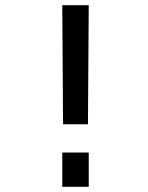

<svg xmlns="http://www.w3.org/2000/svg" viewBox="-20 -720 570 740"><path d="M220 0V-132H322V0ZM223 -241 220 -700H322L319 -241Z"/></svg>

Font: TypoPRO Titillium Text
Style: 600 wt
Weight: 600
Designer: Accademia di Belle Arti di Urbino and others
Foundry: Accademia di Belle Arti di Urbino and others.
Version: Version 25.000